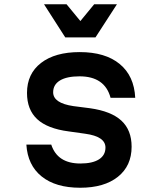

<svg xmlns="http://www.w3.org/2000/svg" viewBox="-20 -866 740 903"><path d="M221 -186Q250 -97 358 -97Q415 -97 445.5 -116.5Q476 -136 476 -172Q476 -224 381 -237L303 -248Q203 -261 155 -305.5Q107 -350 107 -429Q107 -519 173 -570Q239 -621 355 -621Q475 -621 543 -565Q611 -509 616 -406H500Q473 -507 354 -507Q294 -507 262 -487.5Q230 -468 230 -432Q230 -381 325 -367L403 -357Q503 -343 551 -298.5Q599 -254 599 -176Q599 -86 534.5 -34.5Q470 17 357 17Q242 17 176 -36Q110 -89 104 -186ZM530 -846 429 -690H287L187 -846H293L358 -767L423 -846Z"/></svg>

Font: Martian Mono Medium
Style: Regular
Weight: 500
Monospace: yes
Designer: Roman Shamin
Foundry: Evil Martians
Version: Version 1.000; ttfautohint (v1.8.4.7-5d5b)